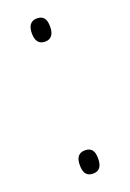

<svg xmlns="http://www.w3.org/2000/svg" viewBox="-112 -578 426 629"><g transform="rotate(-20 101.0 -263.5)"><path d="M69 -493C69 -469 78 -453 101 -453C123 -453 133 -468 133 -494C133 -520 124 -534 101 -534C78 -534 69 -517 69 -493ZM69 -34C69 -10 76 7 101 7C125 7 133 -10 133 -34C133 -58 126 -74 101 -74C77 -74 69 -57 69 -34Z"/></g></svg>

Font: Noto Sans Georgian Condensed ExtraLight
Style: Regular
Weight: 200
Width: 3
Designer: Monotype Design Team, Akaki Razmadze
Foundry: Google LLC
Version: Version 2.005